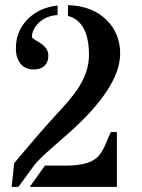

<svg xmlns="http://www.w3.org/2000/svg" viewBox="-20 -729 555 749"><path d="M204.6 -670.4Q160.6 -667.5 132.3 -641.1Q104.5 -615.2 104.5 -583Q112.8 -575.7 123.8 -569.3Q134.8 -563 144.5 -555.7Q168.5 -537.6 168.5 -512.7Q168.5 -472.2 133.3 -460.9Q123 -458 111.8 -458Q78.1 -458 60.1 -480.5Q42 -502.9 42 -538.8Q42 -574.7 53 -601.8Q64 -628.9 85 -650.9Q130.4 -699.2 204.6 -707.5ZM155.3 -83H238.8Q334.5 -83 366.7 -123Q382.8 -143.1 393.3 -169.9Q403.8 -196.8 412.6 -213.9H436V0H96.2ZM51.8 0H25.4L35.2 -92.3Q140.6 -218.3 198.2 -280.5Q255.9 -342.8 278.3 -375Q327.1 -444.8 327.1 -514.2Q327.1 -645 245.1 -667V-709Q341.3 -706.1 397.5 -649.4Q448.7 -596.7 448.7 -520Q448.7 -387.2 245.1 -207Q215.8 -181.6 190.4 -159.2Q129.4 -106 113.3 -84Z"/></svg>

Font: Stardos Stencil
Style: Regular
Weight: 400
Version: Version 1.000